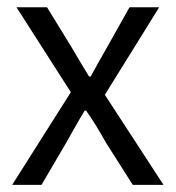

<svg xmlns="http://www.w3.org/2000/svg" viewBox="-20 -520 494 540"><path d="M14.2 0 179.2 -260.7 26.4 -499.5H112.3L181.2 -387.2Q192.9 -367.2 205.6 -345.9Q218.3 -324.7 230.5 -304.7H234.9Q246.1 -324.7 257.8 -345.9Q269.5 -367.2 281.2 -387.2L344.2 -499.5H427.7L274.9 -253.4L439.9 0H353.5L277.8 -119.1Q265.1 -142.1 251.2 -164.8Q237.3 -187.5 222.2 -209H218.3Q205.1 -187.5 192.4 -165Q179.7 -142.6 166.5 -119.1L96.7 0Z"/></svg>

Font: Akatab
Style: Regular
Weight: 400
Designer: SIL Global
Foundry: SIL Global
Version: Version 4.100